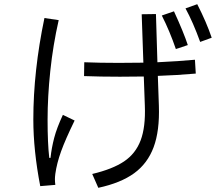

<svg xmlns="http://www.w3.org/2000/svg" viewBox="-20 -865 1040 916"><path d="M921 -845Q965 -759 990 -685L935 -665Q901 -759 865 -825ZM819 -631Q790 -716 752 -791L810 -811Q856 -711 876 -650ZM914 -514Q824 -506 733 -503L738 -360Q742 -241 713 -163Q684 -85 620 -38.5Q556 8 449 31L420 -35Q517 -58 572 -95Q627 -132 651 -195.5Q675 -259 671 -361L666 -500Q628 -499 552 -499Q459 -499 381 -502L382 -568Q455 -565 546 -565Q625 -565 664 -566L656 -797L724 -798L731 -568Q837 -573 910 -580ZM221 -112Q226 -159 238.5 -207Q251 -255 280 -317L336 -290Q292 -200 271.5 -143Q251 -86 244 -36Q242 -20 242 -11Q242 3 244 17L172 23Q139 -148 139 -295Q139 -526 192 -779L260 -769Q233 -650 220 -527Q207 -404 207 -294Q207 -181 215 -112Z"/></svg>

Font: PlemolJP35 Console
Style: Regular
Weight: 400
Version: v2.0.3; ttfautohint (v1.8.4.7-5d5b-dirty) -l 6 -r 45 -G 200 